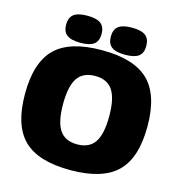

<svg xmlns="http://www.w3.org/2000/svg" viewBox="-129 -1010 1074 1145"><g transform="rotate(15 408.0 -438.0)"><path d="M408 -720Q606 -720 696 -632Q786 -544 786 -350Q786 -156 696 -68Q606 20 408 20Q209 20 119.5 -68Q30 -156 30 -350Q30 -544 119.5 -632Q209 -720 408 -720ZM408 -561Q333 -561 299 -510.5Q265 -460 265 -350Q265 -240 299 -189.5Q333 -139 408 -139Q482 -139 516 -189.5Q550 -240 550 -350Q550 -460 516 -510.5Q482 -561 408 -561ZM270 -896Q327 -896 353 -876Q379 -856 379 -812Q379 -768 353 -748.5Q327 -729 269 -729Q212 -729 186 -749Q160 -769 160 -812Q160 -856 186 -876Q212 -896 270 -896ZM546 -896Q603 -896 629 -876Q655 -856 655 -812Q655 -768 629 -748.5Q603 -729 545 -729Q488 -729 462 -749Q436 -769 436 -812Q436 -856 462 -876Q488 -896 546 -896Z"/></g></svg>

Font: Fivo Sans Black
Style: Regular
Weight: 900
Designer: Alexander Slobzheninov
Foundry: Alexander Slobzheninov
Version: 1.0